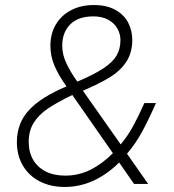

<svg xmlns="http://www.w3.org/2000/svg" viewBox="-20 -730 690 762"><path d="M47 -166Q47 -241 95 -293Q143 -345 244 -387Q213 -430 196.5 -468.5Q180 -507 180 -549Q180 -596 201.5 -632.5Q223 -669 262 -689.5Q301 -710 353 -710Q404 -710 438.5 -690.5Q473 -671 489 -639.5Q505 -608 505 -571Q505 -522 482 -486Q459 -450 417 -424Q375 -398 309 -370L459 -157Q486 -189 507.5 -228Q529 -267 553 -321H599Q569 -253 543 -205.5Q517 -158 484 -120L568 0H512L453 -85Q354 12 237 12Q181 12 138 -10Q95 -32 71 -72.5Q47 -113 47 -166ZM239 -33Q292 -33 338.5 -56Q385 -79 428 -122L267 -353Q207 -324 170.5 -299.5Q134 -275 114 -243Q94 -211 94 -167Q94 -126 111.5 -96Q129 -66 161.5 -49.5Q194 -33 239 -33ZM287 -406Q355 -435 391.5 -459.5Q428 -484 443 -510Q458 -536 458 -571Q458 -595 446 -616.5Q434 -638 409.5 -651.5Q385 -665 351 -665Q290 -665 258.5 -633Q227 -601 227 -549Q227 -513 244 -477.5Q261 -442 287 -406Z"/></svg>

Font: Azeret Mono Thin
Style: Italic
Weight: 100
Italic angle: -12°
Designer: Martin Vácha
Foundry: Displaay
Version: Version 1.000; Glyphs 3.0.3, build 3074